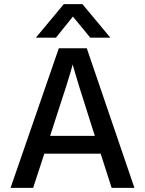

<svg xmlns="http://www.w3.org/2000/svg" viewBox="-20 -907 700 927"><path d="M233 -285 222 -251H438L427 -285Q389 -403 365 -480.5Q341 -558 336 -577L331 -596Q320 -549 233 -285ZM140 0H31L264 -674H399L629 0H519L466 -165H194ZM250 -725H153L288 -887H378L513 -725H416L332 -827Z"/></svg>

Font: Hind Vadodara Medium
Style: Regular
Weight: 500
Designer: Hitesh Malaviya
Foundry: Indian Type Foundry
Version: Version 1.001;PS 1.0;hotconv 1.0.86;makeotf.lib2.5.63406; tt